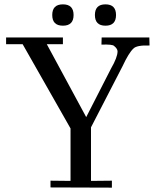

<svg xmlns="http://www.w3.org/2000/svg" viewBox="-20 -861 724 882"><path d="M666 -689 667 -652Q608 -654 593 -638Q572 -619 543 -557L398 -276V-30L494 -31V1L212 0V-31L304 -30V-271L84 -658H8V-689H269V-658H195L376 -323L490 -546Q520 -598 520 -625Q520 -637 504 -650Q496 -658 446 -656L447 -689ZM464.5 -841Q513 -841 513 -792Q513 -743 464.5 -743Q416 -743 416 -792Q416 -841 464.5 -841ZM269 -841Q318 -841 318 -792Q318 -743 269 -743Q220 -743 220 -792Q220 -841 269 -841Z"/></svg>

Font: GFS Didot
Style: Regular
Weight: 400
Designer: Takis Katsoulidis and George D. Matthiopoulos
Foundry: Takis Katsoulidis and George D. Matthiopoulos
Version: Version 1.0